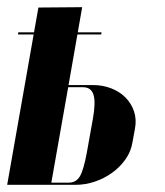

<svg xmlns="http://www.w3.org/2000/svg" viewBox="-47 -515 461 535"><path d="M212 -278Q239 -278 262.5 -269Q286 -260 302.5 -243.5Q319 -227 326.5 -204.5Q334 -182 329 -156L322 -118Q318 -93 303 -71.5Q288 -50 266 -34Q244 -18 217.5 -9Q191 0 164 0H-27L60 -494L182 -495L144 -278ZM212 -185Q220 -230 213.5 -251Q207 -272 184 -272H143L96 -6H144Q165 -6 175.5 -23.5Q186 -41 195 -90ZM4 -425H236L235 -419H3Z"/></svg>

Font: Moniqa Black Ita Display
Style: Italic
Weight: 900
Italic angle: -10°
Designer: Rajesh Rajput
Foundry: Rajesh Rajput
Version: Version 1.000